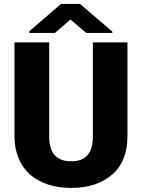

<svg xmlns="http://www.w3.org/2000/svg" viewBox="-20 -921 705 951"><path d="M439.9 -246.6C439.9 -158.7 402.8 -122.1 332.5 -122.1C262.7 -122.1 223.6 -158.7 223.6 -246.6V-710.9H51.8V-246.6C51.8 -80.1 166 9.8 332.5 9.8C417 9.8 484.4 -12.2 535.2 -56.2C585.9 -99.6 611.3 -163.1 611.3 -246.6V-710.9H439.9ZM282.2 -901.4 125 -766.1V-757.8H252L329.1 -824.2L407.2 -757.8H536.6V-764.2L376.5 -901.4Z"/></svg>

Font: Vazirmatn Black
Style: Regular
Weight: 900
Designer: Saber Rastikerdar
Foundry: Saber Rastikerdar
Version: Version 33.003